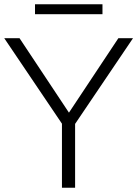

<svg xmlns="http://www.w3.org/2000/svg" viewBox="-25 -885 647 905"><path d="M0 0ZM267 0V-302L-5 -705H67L300 -354L533 -705H602L329 -301V0ZM140 -818V-865H458V-818Z"/></svg>

Font: Winston Light
Style: Regular
Weight: 300
Designer: Original fonts by Vernon Adams / Changes by Cristiano Sobral
Foundry: Original fonts by Vernon Adams / Changes by Cristiano Sobral
Version: Version 2.503;July 17, 2020;FontCreator 13.0.0.2655 64-bit